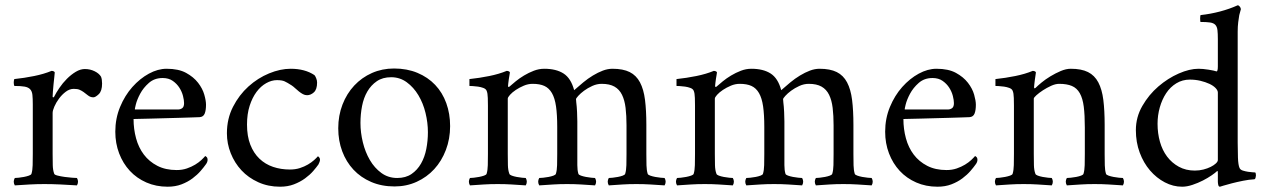

<svg xmlns="http://www.w3.org/2000/svg" viewBox="-20 -698 4784 726"><path d="M301 -437Q321 -437 338 -428.5Q355 -420 362 -408Q364 -403 365 -396.5Q366 -390 366 -382Q366 -354 353.5 -342Q341 -330 333 -330Q322 -330 313 -337Q304 -344 296 -350Q289 -355 281 -358.5Q273 -362 259 -362Q243 -362 228.5 -351Q214 -340 203 -325Q192 -310 185.5 -295Q179 -280 179 -271V-116Q179 -93 179.5 -73.5Q180 -54 185 -41Q186 -37 198 -34Q210 -31 224.5 -29Q239 -27 252.5 -26Q266 -25 271 -25Q279 -11 271 3Q240 1 208.5 -0.5Q177 -2 148 -2Q119 -2 92.5 -0.5Q66 1 36 3Q28 -11 36 -25Q41 -25 50.5 -26Q60 -27 70.5 -29Q81 -31 89.5 -34Q98 -37 99 -41Q103 -54 103.5 -73.5Q104 -93 104 -116V-303Q104 -326 102.5 -339.5Q101 -353 94 -360.5Q87 -368 73 -370.5Q59 -373 34 -373Q30 -386 34 -399Q72 -403 109 -410.5Q146 -418 175 -430Q180 -430 183.5 -428Q187 -426 187 -424Q187 -421 185.5 -408Q184 -395 182.5 -380Q181 -365 180 -351Q179 -337 179 -333Q179 -330 181 -330Q183 -330 184 -331Q192 -347 204.5 -365.5Q217 -384 233 -400Q249 -416 266.5 -426.5Q284 -437 301 -437Z M595 -403Q564 -403 543 -384.5Q522 -366 510 -343.5Q498 -321 493.5 -302.5Q489 -284 490 -284H653Q662 -284 669 -289Q676 -294 676 -308Q676 -319 672 -335Q668 -351 658.5 -366Q649 -381 633.5 -392Q618 -403 595 -403ZM610 -438Q655 -438 683.5 -422.5Q712 -407 729 -385Q746 -363 752.5 -340Q759 -317 759 -302Q759 -281 754 -268.5Q749 -256 735 -255Q728 -255 707 -254Q686 -253 659.5 -252.5Q633 -252 603.5 -251Q574 -250 548.5 -249.5Q523 -249 505.5 -248.5Q488 -248 485 -248Q485 -210 494.5 -175Q504 -140 524 -113.5Q544 -87 575 -71Q606 -55 648 -55Q669 -55 686.5 -61Q704 -67 718 -75.5Q732 -84 741.5 -93Q751 -102 756 -108Q757 -108 761 -104.5Q765 -101 765 -94Q765 -85 758 -76Q751 -66 738.5 -51.5Q726 -37 708 -23.5Q690 -10 666.5 -1Q643 8 614 8Q570 8 533.5 -8Q497 -24 471 -52Q445 -80 430.5 -118Q416 -156 416 -200Q416 -250 434 -293.5Q452 -337 480.5 -369Q509 -401 543 -419.5Q577 -438 610 -438Z M1179 -386Q1179 -360 1167 -349Q1155 -338 1141 -338Q1133 -338 1125.5 -342Q1118 -346 1110.5 -352Q1103 -358 1096 -364.5Q1089 -371 1083 -375Q1066 -386 1056 -390.5Q1046 -395 1027 -395Q1007 -395 986.5 -383.5Q966 -372 950 -350.5Q934 -329 924 -298Q914 -267 914 -227Q914 -183 926.5 -151Q939 -119 961 -98Q983 -77 1012.5 -67Q1042 -57 1076 -57Q1097 -57 1114 -62.5Q1131 -68 1144.5 -76Q1158 -84 1167.5 -92.5Q1177 -101 1182 -107Q1183 -107 1186.5 -103.5Q1190 -100 1190 -94Q1190 -90 1188 -85Q1186 -80 1184 -76Q1177 -66 1164.5 -51.5Q1152 -37 1133.5 -23.5Q1115 -10 1091.5 -1Q1068 8 1039 8Q994 8 956.5 -9Q919 -26 893 -54Q867 -82 852.5 -118.5Q838 -155 838 -194Q838 -249 861 -294Q884 -339 919.5 -371Q955 -403 997.5 -420.5Q1040 -438 1079 -438Q1133 -438 1169 -414Q1172 -411 1175.5 -402.5Q1179 -394 1179 -386Z M1459 -406Q1427 -406 1405 -391Q1383 -376 1369 -352Q1355 -328 1349 -297Q1343 -266 1343 -233Q1343 -197 1352 -160Q1361 -123 1378.5 -93Q1396 -63 1422 -44Q1448 -25 1482 -25Q1514 -25 1536 -40Q1558 -55 1572 -79.5Q1586 -104 1592 -135Q1598 -166 1598 -198Q1598 -234 1589 -271Q1580 -308 1562 -338Q1544 -368 1518 -387Q1492 -406 1459 -406ZM1470 -439Q1519 -439 1558.5 -422.5Q1598 -406 1625.5 -377Q1653 -348 1667.5 -308Q1682 -268 1682 -221Q1682 -173 1666 -131Q1650 -89 1622 -58.5Q1594 -28 1555.5 -10.5Q1517 7 1472 7Q1423 7 1383.5 -10Q1344 -27 1316.5 -56.5Q1289 -86 1274 -126Q1259 -166 1259 -213Q1259 -261 1275 -302.5Q1291 -344 1319.5 -374.5Q1348 -405 1386.5 -422Q1425 -439 1470 -439Z M2038 -438Q2083 -438 2111 -420Q2139 -402 2151 -357Q2168 -372 2185.5 -386.5Q2203 -401 2222 -412.5Q2241 -424 2259.5 -431Q2278 -438 2296 -438Q2336 -438 2361 -425.5Q2386 -413 2400 -386.5Q2414 -360 2419 -320Q2424 -280 2424 -226V-115Q2424 -92 2424.5 -73Q2425 -54 2429 -41Q2430 -37 2438.5 -34Q2447 -31 2457.5 -29Q2468 -27 2478.5 -26Q2489 -25 2493 -25Q2501 -11 2493 3Q2462 1 2438.5 -0.5Q2415 -2 2386 -2Q2357 -2 2334.5 -0.5Q2312 1 2282 3Q2274 -11 2282 -25Q2287 -25 2296.5 -26Q2306 -27 2316.5 -29Q2327 -31 2335 -34Q2343 -37 2344 -41Q2348 -54 2348.5 -73.5Q2349 -93 2349 -116V-224Q2349 -261 2345.5 -290Q2342 -319 2332 -339.5Q2322 -360 2303.5 -370.5Q2285 -381 2255 -381Q2237 -381 2219.5 -373Q2202 -365 2188.5 -355Q2175 -345 2166.5 -335.5Q2158 -326 2158 -323Q2158 -322 2158.5 -317.5Q2159 -313 2159 -311Q2161 -296 2162 -274.5Q2163 -253 2163 -239V-116Q2163 -93 2163 -73.5Q2163 -54 2167 -41Q2168 -37 2176.5 -34Q2185 -31 2195.5 -29Q2206 -27 2216 -26Q2226 -25 2230 -25Q2238 -11 2230 3Q2200 1 2176.5 -0.5Q2153 -2 2124 -2Q2095 -2 2072.5 -0.5Q2050 1 2019 3Q2011 -11 2019 -25Q2024 -25 2034 -26Q2044 -27 2054.5 -29Q2065 -31 2073 -34Q2081 -37 2082 -41Q2086 -54 2086.5 -73.5Q2087 -93 2087 -116V-218Q2087 -264 2082.5 -295.5Q2078 -327 2067 -346Q2056 -365 2038.5 -373Q2021 -381 1994 -381Q1977 -381 1960.5 -374Q1944 -367 1930.5 -358Q1917 -349 1908.5 -339.5Q1900 -330 1900 -325V-116Q1900 -93 1900.5 -73.5Q1901 -54 1906 -41Q1907 -37 1915 -34Q1923 -31 1933.5 -29Q1944 -27 1954 -26Q1964 -25 1968 -25Q1976 -11 1968 3Q1937 1 1914 -0.5Q1891 -2 1862 -2Q1833 -2 1810 -0.5Q1787 1 1757 3Q1749 -11 1757 -25Q1762 -25 1771.5 -26Q1781 -27 1791.5 -29Q1802 -31 1810.5 -34Q1819 -37 1820 -41Q1824 -54 1824.5 -73.5Q1825 -93 1825 -116V-299Q1825 -309 1824.5 -327.5Q1824 -346 1820 -355Q1817 -362 1807.5 -365.5Q1798 -369 1787.5 -370.5Q1777 -372 1767.5 -372.5Q1758 -373 1755 -373V-399Q1793 -403 1830 -410.5Q1867 -418 1896 -430Q1901 -430 1904.5 -428Q1908 -426 1908 -424Q1908 -421 1906.5 -414Q1905 -407 1904 -399Q1903 -391 1902 -383.5Q1901 -376 1901 -373Q1901 -369 1904 -369Q1905 -369 1907 -371Q1916 -379 1930 -390.5Q1944 -402 1961.5 -412.5Q1979 -423 1998.5 -430.5Q2018 -438 2038 -438Z M2821 -438Q2866 -438 2894 -420Q2922 -402 2934 -357Q2951 -372 2968.5 -386.5Q2986 -401 3005 -412.5Q3024 -424 3042.5 -431Q3061 -438 3079 -438Q3119 -438 3144 -425.5Q3169 -413 3183 -386.5Q3197 -360 3202 -320Q3207 -280 3207 -226V-115Q3207 -92 3207.5 -73Q3208 -54 3212 -41Q3213 -37 3221.5 -34Q3230 -31 3240.5 -29Q3251 -27 3261.5 -26Q3272 -25 3276 -25Q3284 -11 3276 3Q3245 1 3221.5 -0.5Q3198 -2 3169 -2Q3140 -2 3117.5 -0.5Q3095 1 3065 3Q3057 -11 3065 -25Q3070 -25 3079.5 -26Q3089 -27 3099.5 -29Q3110 -31 3118 -34Q3126 -37 3127 -41Q3131 -54 3131.5 -73.5Q3132 -93 3132 -116V-224Q3132 -261 3128.5 -290Q3125 -319 3115 -339.5Q3105 -360 3086.5 -370.5Q3068 -381 3038 -381Q3020 -381 3002.5 -373Q2985 -365 2971.5 -355Q2958 -345 2949.5 -335.5Q2941 -326 2941 -323Q2941 -322 2941.5 -317.5Q2942 -313 2942 -311Q2944 -296 2945 -274.5Q2946 -253 2946 -239V-116Q2946 -93 2946 -73.5Q2946 -54 2950 -41Q2951 -37 2959.5 -34Q2968 -31 2978.5 -29Q2989 -27 2999 -26Q3009 -25 3013 -25Q3021 -11 3013 3Q2983 1 2959.5 -0.5Q2936 -2 2907 -2Q2878 -2 2855.5 -0.5Q2833 1 2802 3Q2794 -11 2802 -25Q2807 -25 2817 -26Q2827 -27 2837.5 -29Q2848 -31 2856 -34Q2864 -37 2865 -41Q2869 -54 2869.5 -73.5Q2870 -93 2870 -116V-218Q2870 -264 2865.5 -295.5Q2861 -327 2850 -346Q2839 -365 2821.5 -373Q2804 -381 2777 -381Q2760 -381 2743.5 -374Q2727 -367 2713.5 -358Q2700 -349 2691.5 -339.5Q2683 -330 2683 -325V-116Q2683 -93 2683.5 -73.5Q2684 -54 2689 -41Q2690 -37 2698 -34Q2706 -31 2716.5 -29Q2727 -27 2737 -26Q2747 -25 2751 -25Q2759 -11 2751 3Q2720 1 2697 -0.5Q2674 -2 2645 -2Q2616 -2 2593 -0.5Q2570 1 2540 3Q2532 -11 2540 -25Q2545 -25 2554.5 -26Q2564 -27 2574.5 -29Q2585 -31 2593.5 -34Q2602 -37 2603 -41Q2607 -54 2607.5 -73.5Q2608 -93 2608 -116V-299Q2608 -309 2607.5 -327.5Q2607 -346 2603 -355Q2600 -362 2590.5 -365.5Q2581 -369 2570.5 -370.5Q2560 -372 2550.5 -372.5Q2541 -373 2538 -373V-399Q2576 -403 2613 -410.5Q2650 -418 2679 -430Q2684 -430 2687.5 -428Q2691 -426 2691 -424Q2691 -421 2689.5 -414Q2688 -407 2687 -399Q2686 -391 2685 -383.5Q2684 -376 2684 -373Q2684 -369 2687 -369Q2688 -369 2690 -371Q2699 -379 2713 -390.5Q2727 -402 2744.5 -412.5Q2762 -423 2781.5 -430.5Q2801 -438 2821 -438Z M3506 -403Q3475 -403 3454 -384.5Q3433 -366 3421 -343.5Q3409 -321 3404.5 -302.5Q3400 -284 3401 -284H3564Q3573 -284 3580 -289Q3587 -294 3587 -308Q3587 -319 3583 -335Q3579 -351 3569.5 -366Q3560 -381 3544.5 -392Q3529 -403 3506 -403ZM3521 -438Q3566 -438 3594.5 -422.5Q3623 -407 3640 -385Q3657 -363 3663.5 -340Q3670 -317 3670 -302Q3670 -281 3665 -268.5Q3660 -256 3646 -255Q3639 -255 3618 -254Q3597 -253 3570.5 -252.5Q3544 -252 3514.5 -251Q3485 -250 3459.5 -249.5Q3434 -249 3416.5 -248.5Q3399 -248 3396 -248Q3396 -210 3405.5 -175Q3415 -140 3435 -113.5Q3455 -87 3486 -71Q3517 -55 3559 -55Q3580 -55 3597.5 -61Q3615 -67 3629 -75.5Q3643 -84 3652.5 -93Q3662 -102 3667 -108Q3668 -108 3672 -104.5Q3676 -101 3676 -94Q3676 -85 3669 -76Q3662 -66 3649.5 -51.5Q3637 -37 3619 -23.5Q3601 -10 3577.5 -1Q3554 8 3525 8Q3481 8 3444.5 -8Q3408 -24 3382 -52Q3356 -80 3341.5 -118Q3327 -156 3327 -200Q3327 -250 3345 -293.5Q3363 -337 3391.5 -369Q3420 -401 3454 -419.5Q3488 -438 3521 -438Z M4029 -438Q4069 -438 4094 -425.5Q4119 -413 4133 -386.5Q4147 -360 4152 -320Q4157 -280 4157 -226V-115Q4157 -92 4157.5 -73Q4158 -54 4162 -41Q4163 -37 4171.5 -34Q4180 -31 4190.5 -29Q4201 -27 4211 -26Q4221 -25 4226 -25Q4234 -11 4226 3Q4195 1 4171.5 -0.5Q4148 -2 4119 -2Q4090 -2 4067.5 -0.5Q4045 1 4014 3Q4006 -11 4014 -25Q4019 -25 4029 -26Q4039 -27 4049.5 -29Q4060 -31 4068 -34Q4076 -37 4077 -41Q4081 -54 4081.5 -73.5Q4082 -93 4082 -116V-216Q4082 -263 4078 -294.5Q4074 -326 4063 -345.5Q4052 -365 4033 -373Q4014 -381 3985 -381Q3971 -381 3954.5 -373.5Q3938 -366 3923.5 -356.5Q3909 -347 3899 -338Q3889 -329 3889 -325V-116Q3889 -93 3889.5 -73.5Q3890 -54 3895 -41Q3896 -37 3904 -34Q3912 -31 3922.5 -29Q3933 -27 3943 -26Q3953 -25 3957 -25Q3965 -11 3957 3Q3926 1 3903 -0.5Q3880 -2 3851 -2Q3822 -2 3799 -0.5Q3776 1 3746 3Q3738 -11 3746 -25Q3751 -25 3760.5 -26Q3770 -27 3780.5 -29Q3791 -31 3799.5 -34Q3808 -37 3809 -41Q3813 -54 3813.5 -73.5Q3814 -93 3814 -116V-299Q3814 -309 3813.5 -327.5Q3813 -346 3809 -355Q3806 -362 3796.5 -365.5Q3787 -369 3776.5 -370.5Q3766 -372 3756.5 -372.5Q3747 -373 3744 -373V-399Q3782 -403 3819 -410.5Q3856 -418 3885 -430Q3890 -430 3893.5 -428Q3897 -426 3897 -424Q3897 -421 3895.5 -413Q3894 -405 3893 -396Q3892 -387 3891 -379Q3890 -371 3890 -368Q3890 -364 3893 -364Q3894 -364 3896 -366Q3904 -374 3918.5 -386Q3933 -398 3952 -409.5Q3971 -421 3991 -429.5Q4011 -438 4029 -438Z M4479 -397Q4451 -397 4428 -383Q4405 -369 4389.5 -345.5Q4374 -322 4365.5 -292Q4357 -262 4357 -230Q4357 -194 4366 -162Q4375 -130 4393 -106Q4411 -82 4437.5 -67.5Q4464 -53 4498 -53Q4515 -53 4530.5 -57Q4546 -61 4558 -67Q4570 -73 4577.5 -80Q4585 -87 4585 -93V-348Q4585 -356 4576.5 -365Q4568 -374 4553 -381Q4538 -388 4519 -392.5Q4500 -397 4479 -397ZM4512 -438Q4528 -438 4550 -434.5Q4572 -431 4580 -428Q4585 -428 4585 -447V-550Q4585 -571 4583.5 -584Q4582 -597 4575.5 -604Q4569 -611 4555.5 -613Q4542 -615 4519 -615Q4519 -615 4518.5 -619Q4518 -623 4518 -627.5Q4518 -632 4518.5 -636.5Q4519 -641 4520 -641Q4557 -645 4593 -654.5Q4629 -664 4660 -678Q4664 -678 4668 -673Q4672 -668 4672 -663Q4669 -654 4666 -641Q4664 -630 4662 -614Q4660 -598 4660 -578V-159Q4660 -130 4661 -102Q4662 -74 4667 -63Q4670 -56 4679.5 -53Q4689 -50 4699 -48.5Q4709 -47 4717 -46.5Q4725 -46 4726 -46Q4728 -45 4728.5 -40.5Q4729 -36 4729 -34Q4729 -32 4727.5 -26Q4726 -20 4722 -20Q4703 -19 4680.5 -14.5Q4658 -10 4638.5 -5Q4619 0 4606 4Q4593 8 4593 8Q4588 8 4586.5 1Q4585 -6 4585 -11V-45Q4585 -54 4582 -51Q4576 -45 4561.5 -35Q4547 -25 4528.5 -15.5Q4510 -6 4489 1Q4468 8 4450 8Q4416 8 4384.5 -8.5Q4353 -25 4328.5 -53.5Q4304 -82 4289.5 -121Q4275 -160 4275 -206Q4275 -255 4299.5 -297.5Q4324 -340 4360 -371Q4396 -402 4437 -420Q4478 -438 4512 -438Z"/></svg>

Font: Vermiglione
Style: Regular
Weight: 400
Version: Version 1.000